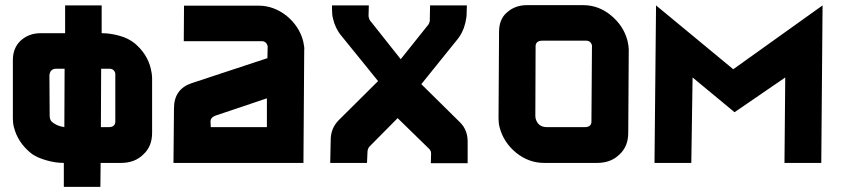

<svg xmlns="http://www.w3.org/2000/svg" viewBox="-20 -633 3266 746"><path d="M231 -366H199Q174 -366 172 -340L173 -182Q173 -177 174 -173Q176 -165 182 -159.5Q188 -154 196.5 -149.5Q205 -145 214 -142.5Q223 -140 230 -139ZM372 -139H402Q430 -139 428 -165V-344V-348Q423 -366 405 -366H373ZM375 -504H377Q407 -504 442.5 -494.5Q478 -485 503 -465Q552 -424 566 -366Q571 -344 571 -331V-117Q571 -64 537 -33Q504 0 450 0H371L370 93H228V0H227Q212 0 195 -2.5Q178 -5 160.5 -10Q143 -15 127 -22Q111 -29 99 -39Q49 -80 34 -139Q30 -154 30 -173V-400Q30 -446 60 -475Q92 -504 138 -504H233V-612H375Z M1020 -453Q1015 -473 997 -473H694L695 -611H985Q1043 -611 1093 -572Q1143 -531 1158 -473Q1160 -462 1161.5 -453.5Q1163 -445 1162 -438L1159 0H654L656 -212Q656 -287 725 -310L1019 -407ZM815 -183Q797 -175 798 -159L799 -139H1017V-251Z M1408 -46 1406 0H1263L1265 -92Q1266 -135 1295 -165L1449 -318L1308 -492Q1283 -521 1274 -560Q1270 -575 1270 -595V-612H1413L1412 -574Q1412 -567 1413 -565Q1415 -555 1422 -548L1537 -403L1640 -532Q1647 -539 1649 -548Q1651 -554 1650 -557L1651 -612H1794L1793 -578Q1793 -570 1791.5 -562Q1790 -554 1788 -544Q1779 -505 1754 -476L1617 -306L1768 -157Q1797 -128 1797 -83V1H1654L1655 -37Q1655 -47 1647 -55L1525 -174L1416 -64Q1410 -58 1408 -46Z M1919 -509Q1919 -558 1949 -584Q1981 -613 2027 -613H2246Q2305 -613 2353 -574Q2403 -533 2418 -475Q2423 -453 2423 -440L2421 -117Q2421 -64 2387 -33Q2354 0 2300 0H2094Q2035 0 1986 -39Q1936 -80 1921 -139Q1917 -154 1917 -173ZM2060 -182Q2060 -177 2061 -173Q2070 -139 2105 -139H2252Q2280 -139 2278 -165L2280 -453V-457Q2275 -475 2257 -475H2088Q2059 -475 2061 -449Z M3028 0 3031 -332 2834 -197 2671 -332 2666 0H2523L2529 -612L2829 -364L3176 -612L3171 0Z"/></svg>

Font: Covid19
Style: Regular
Weight: 400
Designer: Peter Wiegel
Foundry: (c) CAT - Ing. Peter Wiegel.  for Rudolf Maass + Partner GmbH
Version: Version 001.000